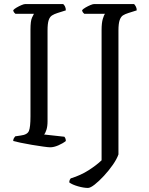

<svg xmlns="http://www.w3.org/2000/svg" viewBox="-20 -725 734 945"><path d="M227 0Q218 0 193 -3.5Q168 -7 137.5 -12Q107 -17 81.5 -22.5Q56 -28 45 -31Q45 -39 48.5 -45Q52 -51 55 -54L82 -58Q115 -62 122.5 -81Q130 -100 130 -152V-580Q130 -622 137.5 -638Q145 -654 147 -657H56Q53 -659 49.5 -663.5Q46 -668 45 -675Q50 -681 62 -688Q74 -695 86 -700Q98 -705 104 -705H291Q296 -701 300 -693Q304 -685 304 -674L263 -661Q247 -656 236 -649Q225 -642 219.5 -625.5Q214 -609 214 -575V-128Q214 -103 208.5 -86Q203 -69 197 -63L297 -52Q299 -50 301.5 -44.5Q304 -39 304 -31Q289 -19 267 -9.5Q245 0 227 0ZM413 200Q392 200 364 192Q336 184 321 173Q321 165 323.5 160Q326 155 328 153Q377 138 416 113Q455 88 480 64V-577Q480 -612 486 -632Q492 -652 497 -657H395Q392 -659 388.5 -663.5Q385 -668 384 -675Q389 -681 401 -688Q413 -695 425 -700Q437 -705 443 -705H640Q644 -701 648.5 -693Q653 -685 653 -674L612 -661Q596 -656 585.5 -649.5Q575 -643 569 -626Q563 -609 563 -575V35Q555 58 535.5 86Q516 114 492 140Q468 166 446.5 183Q425 200 413 200Z"/></svg>

Font: Texturina 72pt
Style: Regular
Weight: 400
Designer: Guillermo Torres Carreño
Foundry: Omnibus-Type
Version: Version 1.002; ttfautohint (v1.8.3)